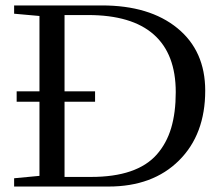

<svg xmlns="http://www.w3.org/2000/svg" viewBox="-20 -683 816 703"><path d="M31.7 0V-30.3L124.5 -39.1V-310.5H41V-348.6H124.5V-624.5L31.7 -632.8V-663.1H353Q527.8 -663.1 629.6 -579.8Q731.4 -496.6 731.4 -351.1Q731.4 -190.9 635.5 -95.5Q539.6 0 377.4 0ZM216.3 -35.2H313.5Q397.5 -35.2 457.5 -55.7Q517.6 -76.2 553.7 -116.9Q589.8 -157.7 606.7 -214.1Q623.5 -270.5 623.5 -345.7Q623.5 -485.4 543 -556.6Q462.4 -627.9 302.2 -627.9H216.3V-348.6H328.1V-310.5H216.3Z"/></svg>

Font: Elstob 10pt
Style: Regular
Weight: 400
Designer: Peter S. Baker
Version: Version 1.015